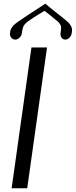

<svg xmlns="http://www.w3.org/2000/svg" viewBox="-20 -1003 404 1023"><path d="M230.5 -750 125 0H42L147.5 -750ZM221.7 -983.4Q238.3 -968.8 256.8 -954.1Q275.4 -939.5 286.6 -930.7Q297.9 -921.9 310.5 -911.6Q323.2 -901.4 329.6 -896Q335.9 -890.6 343.3 -883.8Q350.6 -877 353.5 -872.1Q356.4 -867.2 359.4 -861.8Q362.3 -856.4 363.3 -851.1Q364.3 -845.7 363.8 -839.8Q363.3 -834 362.3 -827.1Q360.4 -812.5 350.1 -802.2Q339.8 -792 328.1 -792Q315.4 -792 308.1 -802.2Q300.8 -812.5 302.7 -827.1Q307.6 -857.4 303.7 -867.2Q301.8 -870.1 300.3 -872.6Q298.8 -875 297.4 -877.4Q295.9 -879.9 293.5 -882.8Q291 -885.7 288.6 -887.7Q286.1 -889.6 281.7 -893.6Q277.3 -897.5 273.9 -899.9Q270.5 -902.3 263.7 -908.2Q256.8 -914.1 251.5 -918.5Q246.1 -922.9 235.4 -931.2Q224.6 -939.5 216.8 -945.3Q202.1 -936.5 185.1 -925.8Q168 -915 160.2 -910.2Q152.3 -905.3 142.6 -898.4Q132.8 -891.6 129.4 -889.2Q126 -886.7 120.6 -881.8Q115.2 -877 112.8 -874.5Q110.4 -872.1 107.4 -867.2Q100.6 -857.4 96.7 -827.1Q94.7 -812.5 84 -802.2Q73.2 -792 61.5 -792Q48.8 -792 40 -802.2Q31.2 -812.5 33.2 -827.1Q34.2 -835 35.6 -841.3Q37.1 -847.7 41.5 -854Q45.9 -860.4 49.8 -865.2Q53.7 -870.1 63.5 -877.9Q73.2 -885.7 81.5 -891.1Q89.8 -896.5 105.5 -907.2Q121.1 -918 135.3 -927.2Q149.4 -936.5 174.3 -952.6Q199.2 -968.8 221.7 -983.4Z"/></svg>

Font: okolaks
Style: RegularItalic
Weight: 500
Italic angle: -8°
Version: Version 000.6.0